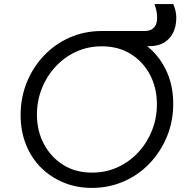

<svg xmlns="http://www.w3.org/2000/svg" viewBox="-20 -909 921 941"><path d="M430 12Q356 12 292.5 -14Q229 -40 181.5 -87Q134 -134 107.5 -200Q81 -266 81 -345Q81 -430 111 -504.5Q141 -579 195 -636Q249 -693 321.5 -725Q394 -757 479 -757H691Q705 -757 718.5 -762.5Q732 -768 741 -782.5Q750 -797 750 -824Q750 -840 746.5 -856.5Q743 -873 737 -889H829Q836 -873 840 -856.5Q844 -840 844 -823Q844 -758 809 -720.5Q774 -683 715 -683H678L689 -692Q754 -645 791.5 -570Q829 -495 829 -400Q829 -315 798.5 -240.5Q768 -166 714 -109Q660 -52 587 -20Q514 12 430 12ZM431 -63Q500 -63 558 -90Q616 -117 659 -164Q702 -211 725.5 -271Q749 -331 749 -398Q749 -478 715.5 -542Q682 -606 621.5 -644Q561 -682 479 -682Q410 -682 352 -655Q294 -628 251 -581Q208 -534 184.5 -474Q161 -414 161 -347Q161 -268 195 -203.5Q229 -139 289.5 -101Q350 -63 431 -63Z"/></svg>

Font: Plus Jakarta Sans
Style: Italic
Weight: 400
Italic angle: -8°
Designer: Gumpita Rahayu
Foundry: Tokotype
Version: Version 2.006